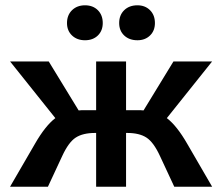

<svg xmlns="http://www.w3.org/2000/svg" viewBox="-20 -705 839 725"><path d="M233 -618Q233 -648 252 -666.5Q271 -685 301 -685Q331 -685 349.5 -666.5Q368 -648 368 -618Q368 -589 349.5 -571Q331 -553 301 -553Q271 -553 252 -571Q233 -589 233 -618ZM430 -618Q430 -648 449 -666.5Q468 -685 499 -685Q528 -685 546.5 -666.5Q565 -648 565 -618Q565 -589 546.5 -571Q528 -553 499 -553Q468 -553 449 -571Q430 -589 430 -618ZM687 -162 781 0H638L584 -116Q560 -168 533 -185.5Q506 -203 460 -203H456V0H343V-203H339Q293 -203 266 -185.5Q239 -168 215 -116L161 0H18L112 -162Q151 -230 189 -259L18 -473H164L277 -288Q285 -289 300 -289H343V-473H456V-289H499Q514 -289 522 -288L635 -473H781L610 -259Q648 -230 687 -162Z"/></svg>

Font: Ysabeau SC
Style: Bold
Weight: 700
Designer: Christian Thalmann (Catharsis Fonts)
Version: Version 0.003